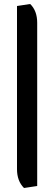

<svg xmlns="http://www.w3.org/2000/svg" viewBox="-20 -740 271 960"><path d="M166 -626V190L100 200Q65 165 65 106V-710L131 -720Q166 -686 166 -626Z"/></svg>

Font: Patua One
Style: Regular
Weight: 400
Designer: luciano Vergara
Foundry: Luciano Vergara
Version: Version 1.002